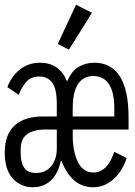

<svg xmlns="http://www.w3.org/2000/svg" viewBox="-20 -776 568 808"><path d="M270 -567 223 -591 300 -756 367 -722ZM119 12Q67 12 33.5 -25Q0 -62 0 -134Q0 -210 41.5 -248Q83 -286 162 -286H219V-338Q219 -403 199.5 -428.5Q180 -454 146 -454Q111 -454 91.5 -432.5Q72 -411 59 -377L11 -409Q18 -429 30.5 -447.5Q43 -466 60 -480.5Q77 -495 99 -503.5Q121 -512 148 -512Q189 -512 217.5 -492.5Q246 -473 261 -436H264Q282 -478 311.5 -495Q341 -512 377 -512Q448 -512 484.5 -454.5Q521 -397 521 -283V-231H286V-207Q286 -138 308 -94Q330 -50 373 -50Q390 -50 404.5 -57.5Q419 -65 429.5 -77Q440 -89 447.5 -104.5Q455 -120 461 -137L513 -111Q506 -88 493.5 -66.5Q481 -45 463.5 -27.5Q446 -10 423 1Q400 12 371 12Q325 12 291.5 -17.5Q258 -47 239 -99H236Q223 -42 192.5 -15Q162 12 119 12ZM132 -48Q154 -48 170.5 -56.5Q187 -65 197.5 -79Q208 -93 213.5 -111Q219 -129 219 -149V-231H172Q122 -231 94.5 -211.5Q67 -192 67 -147V-133Q67 -93 81.5 -70.5Q96 -48 132 -48ZM373 -456Q331 -456 308.5 -422.5Q286 -389 286 -319V-286H461V-319Q461 -389 438 -422.5Q415 -456 373 -456Z"/></svg>

Font: PlemolJP
Style: Regular
Weight: 400
Monospace: yes
Version: v2.0.4; ttfautohint (v1.8.4.7-5d5b-dirty) -l 6 -r 45 -G 200 